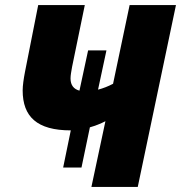

<svg xmlns="http://www.w3.org/2000/svg" viewBox="-20 -734 711 754"><path d="M394 -258 339 0H521L671 -714H489L424 -405C405 -395 385 -387 365 -382L398 -536H326L292 -378C270 -384 257 -399 257 -426C257 -439 260 -453 263 -471L313 -714H130L78 -451C73 -425 69 -398 69 -379C69 -276 125 -222 258 -222L228 -76H300L333 -234C354 -240 375 -248 394 -258Z"/></svg>

Font: Noto Sans SemiCondensed Black
Style: Italic
Weight: 900
Width: 4
Italic angle: -12°
Designer: Monotype Design Team
Foundry: Monotype Imaging Inc.
Version: Version 2.013